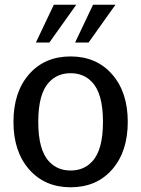

<svg xmlns="http://www.w3.org/2000/svg" viewBox="-20 -781 599 813"><path d="M303 -761 189 -601H132L208 -761ZM469 -761 355 -601H298L374 -761ZM370 -433Q335 -471 279 -471Q223 -471 188 -433Q142 -385 142 -265Q142 -145 188 -97Q223 -59 279 -59Q335 -59 370 -97Q416 -145 416 -265Q416 -385 370 -433ZM279 -542Q388 -542 454.5 -466.5Q521 -391 521 -265Q521 -139 455 -63.5Q389 12 279 12Q170 12 103.5 -63.5Q37 -139 37 -265Q37 -391 103 -466.5Q169 -542 279 -542Z"/></svg>

Font: AbakuTLSymSans
Style: Regular
Weight: 400
Version: Version 2007.05.04